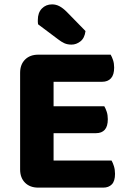

<svg xmlns="http://www.w3.org/2000/svg" viewBox="-20 -856 587 878"><path d="M155 2Q117 2 94.5 -20.5Q72 -43 72 -81V-523Q72 -561 94.5 -583.5Q117 -606 155 -606H486Q492 -596 497 -581Q502 -566 502 -547Q502 -514 487.5 -498Q473 -482 447 -482H225V-370H457Q463 -360 468 -345Q473 -330 473 -311Q473 -278 459 -262.5Q445 -247 419 -247H225V-122H490Q496 -112 501 -96Q506 -80 506 -61Q506 -28 491.5 -13Q477 2 452 2ZM154 -745Q153 -749 153 -755.5Q153 -762 153 -765Q153 -798 171.5 -817Q190 -836 218 -836Q236 -836 252 -827.5Q268 -819 285 -802L371 -714Q367 -682 348 -667Q329 -652 307 -652Q288 -652 274 -658.5Q260 -665 246 -676Z"/></svg>

Font: Baloo Chettan 2
Style: Bold
Weight: 700
Designer: Maithili Shingre, Unnati Kotecha and Ek Type
Foundry: Ek Type
Version: Version 1.640;hotconv 1.0.111;makeotfexe 2.5.65597; ttfautoh